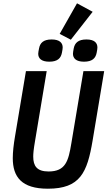

<svg xmlns="http://www.w3.org/2000/svg" viewBox="-20 -1128 649 1160"><path d="M136.7 -698.2 70.3 -301.5C62.5 -255.7 57.2 -209.5 57.2 -172.6C57.2 -58.6 110.8 12.1 269.2 12.1C464.1 12.1 507.1 -85.2 539.4 -278.4L609.4 -698.2H484L410.9 -261.4C393.5 -155.9 376.8 -92 273.4 -92C202.8 -92 180.8 -125.4 180.8 -181.8C180.8 -199.2 182.9 -224.8 191.1 -272.7L262.1 -698.2ZM210.9 -803.3C210.9 -776.3 228.7 -755.3 277.7 -755.3C327.8 -755.3 347.7 -776.3 354 -808.9C356.9 -823.2 358.7 -834.2 358.7 -841.3C358.7 -868.3 340.9 -889.6 291.9 -889.6C241.8 -889.6 221.9 -868.3 215.9 -835.6C213.1 -821.4 210.9 -810.4 210.9 -803.3ZM340.6 -923.3 408 -888.1 539.8 -1056.8 445.3 -1108ZM420.8 -803.3C420.8 -776.3 438.9 -755.3 487.6 -755.3C537.6 -755.3 557.5 -776.3 563.9 -808.9C566.8 -823.2 568.5 -834.2 568.5 -841.3C568.5 -868.3 551.1 -889.6 502.1 -889.6C452.1 -889.6 431.8 -868.3 425.4 -835.6C422.9 -821.4 420.8 -810.4 420.8 -803.3Z"/></svg>

Font: Margiela Mono Italic SmBold It
Style: Regular
Weight: 600
Designer: Mike Abbink, Paul van der Laan, Pieter van Rosmalen
Foundry: Bold Monday
Version: Version 2.003 2021